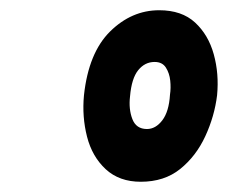

<svg xmlns="http://www.w3.org/2000/svg" viewBox="-20 -797 456 375"><path d="M255 -442Q213 -442 186.5 -466.5Q160 -491 150 -530Q140 -569 144 -611Q153 -694 195 -735.5Q237 -777 291 -777Q335 -777 361 -753Q387 -729 397.5 -691Q408 -653 404 -611Q399 -570 381 -531Q363 -492 332 -467Q301 -442 255 -442ZM267 -545Q284 -545 297 -562Q310 -579 312 -612Q314 -625 312.5 -639.5Q311 -654 304 -665Q297 -676 282 -676Q263 -676 250 -660Q237 -644 234 -609Q231 -584 238.5 -564.5Q246 -545 267 -545Z"/></svg>

Font: Edu VIC WA NT Beginner
Style: Bold
Weight: 700
Designer: Tina and Corey Anderson
Foundry: Google for Education
Version: Version 1.003